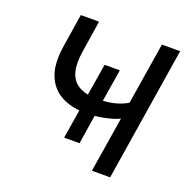

<svg xmlns="http://www.w3.org/2000/svg" viewBox="-125 -828 943 950"><g transform="rotate(20 346.0 -352.5)"><path d="M457 0 504 -292Q486 -282 460 -275Q434 -268 405 -263Q376 -258 348 -258L379 -274L353 -107H272L299 -274L317 -258Q245 -260 194 -290.5Q143 -321 121.5 -380.5Q100 -440 115 -533L142 -705H238L212 -537Q202 -473 213 -431.5Q224 -390 255.5 -368.5Q287 -347 337 -343L307 -333L337 -514H417L388 -335L365 -343Q409 -343 447.5 -352Q486 -361 517 -380L569 -705H665L553 0Z"/></g></svg>

Font: Nunito Sans 7pt SemiCondensed Medium
Style: Italic
Weight: 500
Width: 4
Italic angle: -9°
Designer: Vernon Adams
Foundry: Vernon Adams
Version: Version 3.101;gftools[0.9.27]